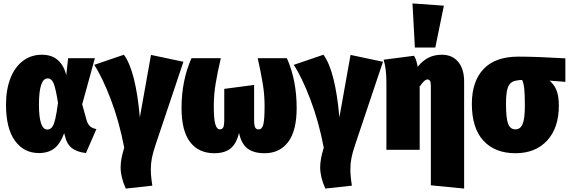

<svg xmlns="http://www.w3.org/2000/svg" viewBox="-20 -873 3315 1119"><path d="M366 -434 377 -534H533L459 -265L484 -175Q491 -149 505.5 -136.5Q520 -124 542 -121L481 19Q429 13 399.5 -9.5Q370 -32 360 -75L354 -97Q332 -36 297 -8.5Q262 19 207 19Q119 19 67 -53Q15 -125 15 -263Q15 -350 40.5 -416Q66 -482 113.5 -518Q161 -554 224 -554Q283 -554 318.5 -521.5Q354 -489 366 -434ZM207 -263Q207 -118 256 -118Q273 -118 283.5 -132Q294 -146 302 -179Q310 -212 318 -274Q305 -356 293 -386Q281 -416 258 -416Q207 -416 207 -263Z M795 -189 860 -553 1049 -513 887 -30Q872 14 865.5 46.5Q859 79 859 115Q859 155 868 209L713 226Q683 159 683 102Q683 54 704 -12Q675 -165 625.5 -294.5Q576 -424 529 -495L702 -554Q771 -461 795 -189Z M1709 -244Q1709 -111 1659.5 -45.5Q1610 20 1522 20Q1458 20 1422 -8Q1386 -36 1373 -99Q1358 -35 1323.5 -7.5Q1289 20 1229 20Q1138 20 1088 -45Q1038 -110 1038 -244Q1038 -403 1096 -534H1267Q1248 -453 1237 -387Q1226 -321 1226 -256Q1226 -178 1235 -148.5Q1244 -119 1261 -119Q1275 -119 1281 -130.5Q1287 -142 1287 -176V-355L1461 -378V-176Q1461 -142 1467 -130.5Q1473 -119 1488 -119Q1507 -119 1514.5 -147Q1522 -175 1522 -256Q1522 -321 1511.5 -385Q1501 -449 1482 -534H1652Q1709 -405 1709 -244Z M1958 -189 2023 -553 2212 -513 2050 -30Q2035 14 2028.5 46.5Q2022 79 2022 115Q2022 155 2031 209L1876 226Q1846 159 1846 102Q1846 54 1867 -12Q1838 -165 1788.5 -294.5Q1739 -424 1692 -495L1865 -554Q1934 -461 1958 -189Z M2685 -398V226L2491 207V-373Q2491 -393 2486 -401.5Q2481 -410 2472 -410Q2453 -410 2425 -367L2426 -360V0H2232V-396Q2232 -470 2216 -525L2393 -548Q2408 -524 2414 -484Q2445 -521 2478.5 -537.5Q2512 -554 2555 -554Q2616 -554 2650.5 -512.5Q2685 -471 2685 -398ZM2384 -853 2567 -840 2517 -596H2398Z M3275 -396 3183 -403Q3212 -378 3224.5 -344Q3237 -310 3237 -257Q3237 -128 3169 -54Q3101 20 2984 20Q2865 20 2797.5 -53Q2730 -126 2730 -268Q2730 -398 2798 -470.5Q2866 -543 3002 -543Q3103 -543 3275 -533ZM3039 -257Q3039 -322 3035.5 -355.5Q3032 -389 3023 -407Q2985 -406 2965.5 -395.5Q2946 -385 2937.5 -355.5Q2929 -326 2929 -267Q2929 -183 2941.5 -151Q2954 -119 2984 -119Q3013 -119 3026 -150.5Q3039 -182 3039 -257Z"/></svg>

Font: Fira Sans Condensed Black
Style: Regular
Weight: 900
Width: 3
Designer: Carrois Corporate & Edenspiekermann AG
Foundry: Carrois Corporate GbR & Edenspiekermann AG
Version: Version 4.203